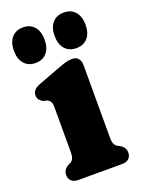

<svg xmlns="http://www.w3.org/2000/svg" viewBox="-133 -750 603 812"><g transform="rotate(-20 168.5 -343.5)"><path d="M262.1 -450.2V-125.8Q262.1 -102.9 266.6 -93.8Q271.2 -84.7 279.1 -79.8L289.7 -74.8Q301.1 -68 307.3 -59Q313.5 -50 313.5 -36.8Q313.5 -19.6 302.6 -9.8Q291.8 0 272.5 0H74.9Q56.1 0 45 -9.8Q33.9 -19.6 33.9 -36.8Q33.9 -50 40.1 -59Q46.3 -68 57.7 -74.8L68.5 -79.8Q76.8 -84.7 81.2 -93.8Q85.5 -102.9 85.5 -125.8V-321.4Q85.5 -341.8 80.1 -349.6Q74.6 -357.4 65.3 -361.4L50.3 -364.6Q40 -370.2 33.6 -377.7Q27.1 -385.2 27.1 -397.4Q27.1 -411.2 35.6 -420.8Q44 -430.4 62.3 -437.2L159.7 -473.9Q181.2 -482.2 195.7 -486.2Q210.2 -490.2 226.3 -490.2Q242.7 -490.2 252.4 -479Q262.1 -467.8 262.1 -450.2ZM75.2 -526.6Q43.3 -526.6 24.6 -547.8Q5.9 -568.9 5.9 -606.5Q5.9 -644.1 24.6 -665.4Q43.3 -686.7 75.2 -686.7Q107.5 -686.7 125.9 -665.4Q144.2 -644.1 144.2 -606.5Q144.2 -569.3 125.9 -548Q107.5 -526.6 75.2 -526.6ZM258.5 -526.6Q226.6 -526.6 207.9 -547.8Q189.2 -568.9 189.2 -606.5Q189.2 -644.1 207.9 -665.4Q226.6 -686.7 258.5 -686.7Q291.4 -686.7 309.9 -665.4Q328.5 -644.1 328.5 -606.5Q328.5 -569.3 309.9 -548Q291.4 -526.6 258.5 -526.6Z"/></g></svg>

Font: Fraunces SuperSoft Wonky
Style: Regular
Weight: 900
Version: Version 1.000;[b76b70a41]